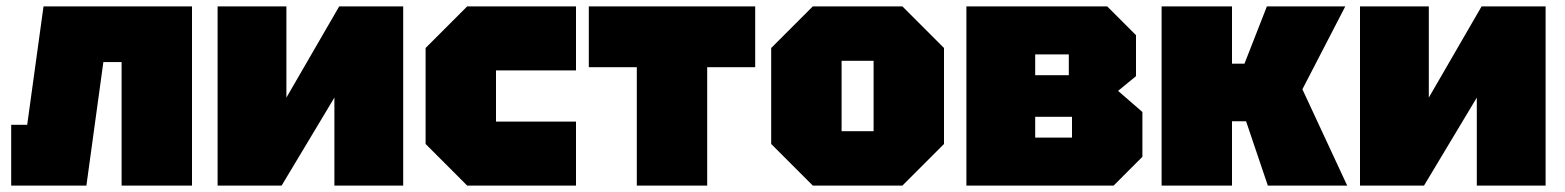

<svg xmlns="http://www.w3.org/2000/svg" viewBox="-20 -580 4890 600"><path d="M580 -560V0H360V-386H303L250 0H15V-190H65L116 -560Z M1240 0H1025V-275L860 0H660V-560H875V-275L1040 -560H1240Z M1310 -130V-430L1440 -560H1780V-360H1530V-200H1780V0H1440Z M2190 0V-370H2340V-560H1820V-370H1970V0Z M2390 -130V-430L2520 -560H2800L2930 -430V-130L2800 0H2520ZM2610 -170H2710V-390H2610Z M3000 -560V0H3460L3550 -90V-230L3474 -296L3530 -342V-470L3440 -560ZM3215 -345V-410H3320V-345ZM3215 -150V-215H3330V-150Z M3610 0V-560H3830V-381H3869L3939 -560H4184L4050 -301L4190 0H3942L3874 -201H3830V0Z M4810 0H4595V-275L4430 0H4230V-560H4445V-275L4610 -560H4810Z"/></svg>

Font: Tektur Black
Style: Regular
Weight: 900
Designer: Adam Jagosz
Foundry: Adam Jagosz
Version: Version 1.005;gftools[0.9.30]